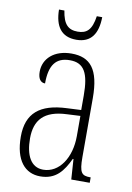

<svg xmlns="http://www.w3.org/2000/svg" viewBox="-84 -776 578 840"><g transform="rotate(10 205.5 -356.5)"><path d="M206 -606C272 -606 300 -650 301 -723H277C268 -661 246 -642 206 -642C164 -642 142 -663 133 -723H109C110 -649 139 -606 206 -606ZM154 10C224 10 255 -33 282 -90H285L291 0H373V-24H371C333 -24 322 -35 322 -105V-367C322 -496 280 -543 197 -543C120 -543 73 -499 73 -441C73 -411 84 -394 105 -394C105 -476 133 -513 195 -513C258 -513 281 -471 281 -371V-307L218 -304C99 -299 41 -251 41 -147C41 -41 87 10 154 10ZM162 -21C107 -21 82 -72 82 -146C82 -227 121 -274 223 -278L282 -281V-191C282 -95 233 -21 162 -21Z"/></g></svg>

Font: Noto Serif Sinhala ExtraCondensed ExtraLight
Style: Regular
Weight: 200
Width: 2
Designer: Jelle Bosma - Monotype Design Team
Foundry: Monotype Imaging Inc.
Version: Version 2.007